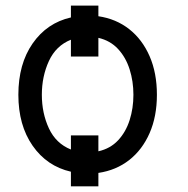

<svg xmlns="http://www.w3.org/2000/svg" viewBox="-20 -608 671 685"><path d="M331 56.8H233V4.6Q147.4 -14.9 96.4 -88.1Q45.5 -161.2 45.5 -269.9Q45.5 -379.6 96.4 -452.9Q147.4 -526.3 233 -545.8V-588.1H331V-550.1Q394.2 -540.8 441.1 -503.9Q487.9 -467 513.8 -407.3Q539.8 -347.7 539.8 -269.9Q539.8 -192.8 513.8 -133.3Q487.9 -73.9 441.1 -37.1Q394.2 -0.4 331 8.9ZM331 -68.2Q373.6 -77.8 401.3 -107.4Q429 -137.1 442.5 -179.5Q456 -221.9 456 -269.9Q456 -317.8 442.5 -360.4Q429 -403.1 401.3 -433.1Q373.6 -463.1 331 -473V-406.2H233V-466.3Q179.7 -445 154.5 -390.3Q129.3 -335.6 129.3 -269.9Q129.3 -204.2 154.5 -150Q179.7 -95.9 233 -74.6V-125H331Z"/></svg>

Font: Linik Sans
Style: Regular
Weight: 400
Designer: Rasmus Andersson (font), Marc Monis (original base), Kil Hyung-jin (Pretendard portions), Cristiano Sobral (main changes
Foundry: rsms
Version: Version 3.018;May 31, 2022;FontCreator 14.0.0.2814 64-bit; t